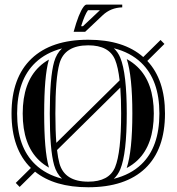

<svg xmlns="http://www.w3.org/2000/svg" viewBox="-20 -790 755 821"><path d="M294.9 -654.1Q316.7 -733.6 337.4 -761Q344.5 -770.3 350.3 -770.3H502.7V-758.5Q453.6 -757.3 418.9 -724.6L344.2 -654.1ZM326.9 -678H334.7L402.6 -741.9L407.2 -746.3H356.2Q342.8 -728.5 326.9 -678ZM211.4 -84Q192.9 -149.2 192.9 -304.7Q192.9 -460.2 211.4 -525.4Q221.4 -560.8 245.1 -583Q176.3 -564.9 131.3 -522Q53.2 -447.8 53.2 -304.7Q53.2 -161.1 130.6 -87.2Q175.8 -43.9 245.4 -25.9Q221.4 -48.3 211.4 -84ZM466.8 -583.7Q484.6 -566.9 494.4 -543.2Q522 -476.1 522 -304.7Q522 -133.3 494.4 -66.2Q484.6 -42.2 466.6 -25.4Q538.3 -43.2 584.5 -87.4Q661.6 -160.9 661.6 -304.7Q661.6 -447.8 583.5 -522Q537.6 -565.9 466.8 -583.7ZM188.2 -77.6 189.7 -73.2Q166 -86.4 147 -104.5Q77.1 -171.4 77.1 -304.7Q77.1 -437.5 147.7 -504.6Q166.3 -522.5 189.5 -535.4L188.2 -531.7Q168.9 -463.4 168.9 -304.7Q168.9 -146 188.2 -77.6ZM521.7 -71.5Q545.9 -145 545.9 -304.7Q545.9 -463.9 522 -537.4Q547.1 -523.7 567.1 -504.6Q637.7 -437.5 637.7 -304.7Q637.7 -171.1 568.1 -104.7Q547.6 -85.2 521.7 -71.5ZM357.4 -13.2Q446.5 -13.2 472.2 -75.2Q498 -138.4 498 -304.7Q498 -367.4 494.4 -415.5L223.9 -148.4Q228 -113.3 234.4 -90.6Q256.3 -13.2 357.4 -13.2ZM64 9.3 47.4 -7.8 112.1 -71.8Q29.3 -152.6 29.3 -304.7Q29.3 -458 114.7 -539.3Q199.5 -620.1 357.4 -620.1Q508.3 -620.1 592.5 -546.1L666.5 -619.1L683.1 -602.1L609.9 -529.5Q685.5 -449 685.5 -304.7Q685.5 -150.9 601.1 -70.1Q516.1 10.7 357.4 10.7Q212.9 10.7 129.9 -55.9ZM220.9 -179.2 491.5 -446.3Q485.1 -502.9 472.2 -534.2Q446.5 -596.2 357.4 -596.2Q256.3 -596.2 234.4 -518.8Q216.8 -456.8 216.8 -304.7Q216.8 -231.4 220.9 -179.2Z"/></svg>

Font: itsadzokeS01
Style: Regular
Weight: 600
Width: 6
Version: Version 0.46